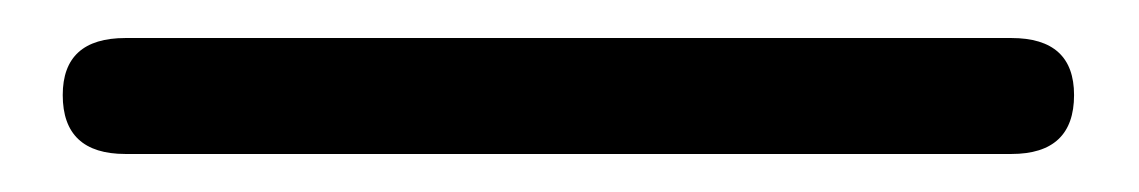

<svg xmlns="http://www.w3.org/2000/svg" viewBox="-20 59 599 101"><path d="M46 140Q13 140 13 109Q13 79 46 79H512Q545 79 545 109Q545 140 512 140Z"/></svg>

Font: Swei Gothic CJK TC Regular
Style: Regular
Weight: 400
Version: Version 2.129